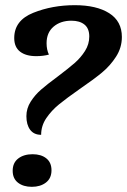

<svg xmlns="http://www.w3.org/2000/svg" viewBox="-20 -700 491 742"><path d="M288 -356Q238 -321 208.5 -297Q179 -273 159 -243.5Q139 -214 139 -179Q111 -179 96.5 -198.5Q82 -218 82 -251Q82 -281 98.5 -307Q115 -333 138.5 -353.5Q162 -374 204 -405Q245 -436 268.5 -456.5Q292 -477 308.5 -503Q325 -529 325 -559Q325 -590 306.5 -605Q288 -620 256 -620Q214 -620 187 -597Q160 -574 160 -533Q160 -508 169 -489Q147 -483 120 -483Q80 -483 57.5 -500.5Q35 -518 35 -553Q35 -621 108.5 -650.5Q182 -680 269 -680Q353 -680 402 -649Q451 -618 451 -557Q451 -516 428.5 -481Q406 -446 374 -419.5Q342 -393 288 -356ZM179 -42Q179 -11 157.5 5.5Q136 22 103 22Q70 22 49.5 6Q29 -10 29 -40Q29 -71 50.5 -87.5Q72 -104 106 -104Q139 -104 159 -88Q179 -72 179 -42Z"/></svg>

Font: Sansita
Style: Italic
Weight: 400
Italic angle: -11°
Designer: Pablo Cosgaya
Foundry: Omnibus-Type
Version: Version 1.006